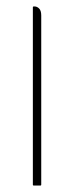

<svg xmlns="http://www.w3.org/2000/svg" viewBox="-20 -576 231 596"><path d="M82 -3V-553Q82 -556 85 -556H87Q95 -556 101.5 -549.5Q108 -543 108 -528V-3Q108 0 105 0H85Q82 0 82 -3Z"/></svg>

Font: Zain ExtraLight
Style: Regular
Weight: 200
Designer: Zain,Boutros
Foundry: Mobile Telecommunications Company (Zain), 2024
Version: Version 1.51; ttfautohint (v1.8.4)